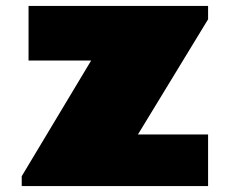

<svg xmlns="http://www.w3.org/2000/svg" viewBox="-20 -627 764 647"><path d="M287.1 -422.9H76.2V-606.9H681.2V-562L444.8 -173.8H681.2V0H53.2V-33.2Z"/></svg>

Font: Rammetto One
Style: Regular
Weight: 400
Designer: Vernon Adams
Foundry: Vernon Adams
Version: Version 1.100; ttfautohint (v1.8.4.7-5d5b)